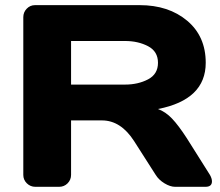

<svg xmlns="http://www.w3.org/2000/svg" viewBox="-20 -720 848 740"><path d="M796.9 -21Q796.9 0 772 0H654.8Q636.2 0 614 -13.4Q591.8 -26.9 580.1 -45.9L497.1 -175.8Q445.8 -255.9 373 -255.9H253.9V-45.9Q253.9 -26.9 240.5 -13.4Q227.1 0 208 0H116.2Q97.2 0 83.5 -13.4Q69.8 -26.9 69.8 -45.9V-653.8Q69.8 -672.9 83 -686.5Q96.2 -700.2 115.2 -700.2H518.1Q629.9 -700.2 701.4 -640.1Q772.9 -580.1 772.9 -478Q772.9 -335.9 588.9 -299.8Q618.2 -289.1 643.1 -262.9Q668 -236.8 700.2 -187L789.1 -45.9Q796.9 -32.2 796.9 -21ZM253.9 -394H461.9Q512.2 -394 550.5 -414.1Q588.9 -434.1 588.9 -478Q588.9 -522 550.5 -542Q512.2 -562 461.9 -562H253.9Z"/></svg>

Font: Days One
Style: Regular
Weight: 400
Designer: Alexander Kalachev, Alexey Maslov, Jovanny Lemonad
Foundry: Alexander Kalachev, Alexey Maslov, Jovanny Lemonad
Version: Version 1.002